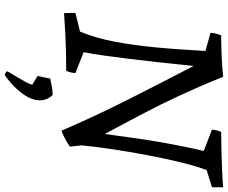

<svg xmlns="http://www.w3.org/2000/svg" viewBox="-94 -594 942 793"><g transform="rotate(90 376.5 -197.0)"><path d="M519 19Q460 -118 391.5 -254Q323 -390 252 -526Q244 -447 236.5 -379.5Q229 -312 222 -255.5Q215 -199 208.5 -153Q202 -107 195 -72L281 -38Q281 -20 272 0Q232 0 192.5 1Q153 2 113.5 4Q74 6 34 9Q33 -3 33 -14.5Q33 -26 33 -38L110 -57Q123 -88 133.5 -124Q144 -160 151.5 -199.5Q159 -239 165 -283Q171 -327 175.5 -374Q180 -421 183.5 -471.5Q187 -522 190 -575L115 -596Q116 -610 119 -621Q122 -632 126 -640Q169 -640 213 -642Q257 -644 297 -648Q316 -600 335 -556Q354 -512 373 -471Q392 -430 411 -391.5Q430 -353 450 -315Q470 -277 490.5 -238.5Q511 -200 533 -159Q535 -174 538.5 -200.5Q542 -227 547 -262Q552 -297 558 -336.5Q564 -376 571.5 -416.5Q579 -457 587 -496Q595 -535 603 -568L515 -602Q516 -620 524 -640Q562 -640 600.5 -641Q639 -642 677 -643.5Q715 -645 753 -648Q753 -637 753 -625Q753 -613 753 -602L682 -580Q666 -538 650 -473Q634 -408 620 -333.5Q606 -259 595.5 -188.5Q585 -118 580 -64L585 -15Q578 -10 568 -4Q558 2 548 7Q538 12 530 15.5Q522 19 519 19ZM289 254Q285 254 279.5 250Q274 246 274 244Q274 242 282 229Q290 216 300.5 198.5Q311 181 319.5 165Q328 149 329 140L293 118Q294 114 296.5 102.5Q299 91 301.5 79.5Q304 68 304 66Q314 64 333.5 60Q353 56 372 56Q383 68 388.5 81.5Q394 95 394 109Q393 147 362 186.5Q331 226 289 254Z"/></g></svg>

Font: Labrada
Style: Italic
Weight: 400
Italic angle: -7°
Designer: Mercedes Jáuregui
Foundry: Omnibus-Type Team
Version: Version 1.000